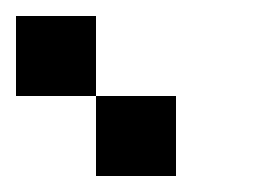

<svg xmlns="http://www.w3.org/2000/svg" viewBox="-20 -920 340 240"><path d="M0 -800V-900H100V-800ZM100 -700V-800H200V-700Z"/></svg>

Font: Galmuri9 Regular
Style: Regular
Weight: 400
Designer: Lee Minseo (quiple)
Version: Version 2.399;hotconv 1.1.1;makeotfexe 2.6.0 DEVELOPMENT